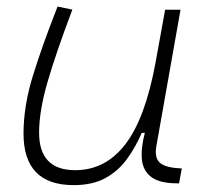

<svg xmlns="http://www.w3.org/2000/svg" viewBox="-20 -547 626 578"><path d="M201.7 10.3Q50.8 10.3 50.8 -145Q50.8 -227.1 78.6 -317.6Q106.4 -408.2 153.3 -527.3L197.8 -518.1Q148.9 -388.7 123.3 -300.8Q97.7 -212.9 97.7 -147.5Q97.7 -34.7 206.5 -34.7Q297.4 -34.7 357.4 -112.8Q417.5 -190.9 448.2 -358.4L477.1 -517.6H523.4L450.7 -106.9Q444.8 -73.2 460.2 -58.1Q475.6 -43 518.6 -40.5L527.3 -40L519 4.9H513.7Q460.9 4.9 435.8 -13.9Q410.6 -32.7 407.2 -66.7Q403.8 -100.6 416 -147H406.7Q387.7 -103 361.6 -67.4Q335.4 -31.7 296.9 -10.7Q258.3 10.3 201.7 10.3Z"/></svg>

Font: Cascadia Mono NF ExtraLight
Style: Italic
Weight: 200
Italic angle: -10°
Monospace: yes
Designer: Aaron Bell
Foundry: Saja Typeworks
Version: Version 2404.023; ttfautohint (v1.8.4)